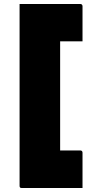

<svg xmlns="http://www.w3.org/2000/svg" viewBox="-20 -780 490 961"><path d="M393 161H89Q86 161 84 160.5Q82 160 80.5 158.5Q79 157 78.5 155Q78 153 78 150Q78 52 78 -46Q78 -144 78 -242Q78 -340 78 -438.5Q78 -537 78 -635Q78 -666 78 -697.5Q78 -729 78 -760Q92 -760 105 -760Q118 -760 132 -760H382Q387 -760 390 -757Q393 -754 393 -749Q393 -704 393 -660.5Q393 -617 393 -573H281Q281 -504 281 -436Q281 -368 281 -299.5Q281 -231 281 -163Q281 -95 281 -27H382Q387 -27 390 -24Q393 -21 393 -16Q393 28 393 72Q393 116 393 161Z"/></svg>

Font: Recursive Black
Style: Regular
Weight: 900
Version: Version 1.085